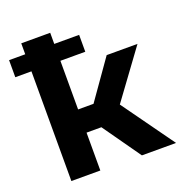

<svg xmlns="http://www.w3.org/2000/svg" viewBox="-146 -857 919 972"><g transform="rotate(-20 313.5 -371.0)"><path d="M310 -204H230V0H74V-591H-13V-683H74V-742H230V-682H364V-591H230V-329H313L460 -538H626L437 -280L638 0H454Z"/></g></svg>

Font: mBank
Style: Bold
Weight: 700
Designer: Julieta Ulanovsky
Foundry: Julieta Ulanovsky
Version: Version 7.200